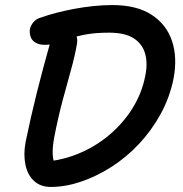

<svg xmlns="http://www.w3.org/2000/svg" viewBox="-20 -729 721 758"><path d="M181 9Q140 9 114.5 -14.5Q89 -38 80.5 -78.5Q72 -119 81 -168Q102 -270 126 -365.5Q150 -461 178 -560Q187 -590 201.5 -602.5Q216 -615 243 -615Q264 -615 276 -598Q288 -581 284 -557Q276 -509 260.5 -454Q245 -399 227.5 -333.5Q210 -268 194 -187Q187 -148 188 -121Q189 -94 201 -70L132 -89Q213 -92 283.5 -120Q354 -148 410 -195Q466 -242 503 -301.5Q540 -361 553 -427Q564 -478 553 -517Q542 -556 507.5 -578Q473 -600 411 -600Q357 -600 319 -593Q281 -586 253 -576Q225 -566 202.5 -559Q180 -552 157 -552Q135 -552 120.5 -560.5Q106 -569 101 -583.5Q96 -598 98 -614Q101 -628 112 -641.5Q123 -655 142 -660Q170 -670 203 -678.5Q236 -687 273 -694Q310 -701 348.5 -705Q387 -709 424 -709Q519 -709 578 -671Q637 -633 659 -567.5Q681 -502 665 -418Q650 -344 614 -278.5Q578 -213 528 -160Q478 -107 419 -69.5Q360 -32 299 -11.5Q238 9 181 9Z"/></svg>

Font: Shantell Sans Medium
Style: Italic
Weight: 500
Italic angle: -11°
Designer: Stephen Nixon, Anya Danilova, Shantell Martin
Foundry: Arrow Type
Version: Version 1.011;[c5ecc13dd]